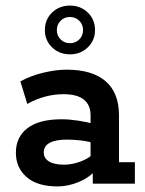

<svg xmlns="http://www.w3.org/2000/svg" viewBox="-20 -659 520 689"><path d="M187 10Q114 10 75.5 -23.5Q37 -57 37 -111Q37 -167 78.5 -199Q120 -231 202 -231Q228 -231 261 -226Q294 -221 322 -213L305 -202V-246Q305 -282 281 -301.5Q257 -321 208 -321Q174 -321 141 -312Q108 -303 78 -286L53 -367Q92 -388 137 -398.5Q182 -409 219 -409Q311 -409 359 -367.5Q407 -326 407 -245V-77H464V0H313V-65L328 -53Q303 -23 264 -6.5Q225 10 187 10ZM210 -68Q239 -68 269.5 -79.5Q300 -91 315 -108L305 -78V-172L322 -144Q296 -152 270 -155Q244 -158 220 -158Q180 -158 158.5 -146.5Q137 -135 137 -112Q137 -91 156 -79.5Q175 -68 210 -68ZM231 -464Q193 -464 167 -489Q141 -514 141 -551Q141 -589 167 -614Q193 -639 231 -639Q269 -639 295 -614Q321 -589 321 -551Q321 -514 295 -489Q269 -464 231 -464ZM231 -504Q251 -504 264.5 -517.5Q278 -531 278 -551Q278 -571 264.5 -584.5Q251 -598 231 -598Q211 -598 197.5 -584.5Q184 -571 184 -551Q184 -531 197.5 -517.5Q211 -504 231 -504Z"/></svg>

Font: Rokkitt SemiBold SemiBold
Style: Regular
Weight: 600
Version: Version 3.103